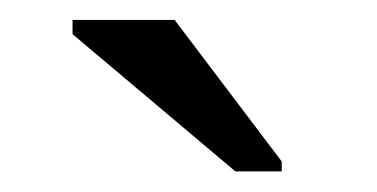

<svg xmlns="http://www.w3.org/2000/svg" viewBox="-20 -756 373 190"><path d="M212.9 -586.4 51.8 -722.2V-736.3H152.8L258.8 -596.2V-586.4Z"/></svg>

Font: TypoPRO Liberation Sans
Style: Regular
Weight: 400
Designer: Steve Matteson
Foundry: Ascender Corporation
Version: Version 2.00.1